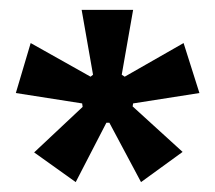

<svg xmlns="http://www.w3.org/2000/svg" viewBox="-20 -723 435 388"><path d="M133 -355 49 -415 147 -507 146 -514 12 -535 42 -636 163 -568 168 -572 145 -703H249L226 -572L232 -568L351 -636L383 -535L249 -514L248 -508L349 -416L265 -355L201 -475H195Z"/></svg>

Font: Bricolage Grotesque 48pt Condensed ExtraBold Medium
Style: Regular
Weight: 500
Version: Version 1.000;gftools[0.9.30]